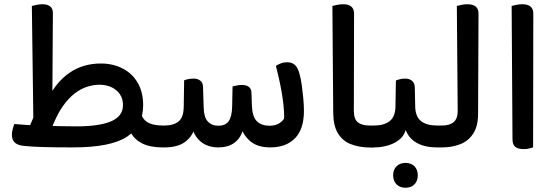

<svg xmlns="http://www.w3.org/2000/svg" viewBox="-20 -694 2611 904"><path d="M746 0Q687 0 650 -18.5Q613 -37 596.5 -69Q580 -101 579 -140L636 -218Q636 -173 648 -148Q660 -123 685 -113Q710 -103 747 -103H755V0ZM755 0V-103Q760 -94 763.5 -81.5Q767 -69 767 -52Q767 -34 763 -21Q759 -8 755 0ZM340 -99Q448 -99 503.5 -123Q559 -147 559 -199Q559 -242 528 -268.5Q497 -295 447 -295Q422 -295 393 -286.5Q364 -278 333 -255Q302 -232 273.5 -190.5Q245 -149 220 -82L116 -91L147 -164L205 -227Q244 -308 307.5 -351.5Q371 -395 455 -395Q512 -395 557.5 -371.5Q603 -348 628.5 -304Q654 -260 654 -199Q654 -100 577.5 -50Q501 0 324 0Q242 0 186 -1.5Q130 -3 94 -7Q66 -9 51 -21.5Q36 -34 36 -60Q36 -73 40 -87Q44 -101 47 -110Q80 -107 107.5 -105.5Q135 -104 168 -103L197 -102Q228 -101 263.5 -100Q299 -99 340 -99ZM138 -53 130 -666Q137 -668 151.5 -671Q166 -674 181 -674Q204 -674 217 -663Q230 -652 229 -630L226 -155Z M1120 -294Q1139 -294 1151 -285.5Q1163 -277 1164 -257L1166 -197Q1168 -144 1189.5 -123Q1211 -102 1249 -102Q1279 -102 1298.5 -116Q1318 -130 1318 -140Q1318 -169 1314.5 -201.5Q1311 -234 1305 -267Q1299 -300 1292 -330Q1285 -360 1279 -384Q1288 -390 1302 -395.5Q1316 -401 1332 -401Q1355 -401 1369.5 -387.5Q1384 -374 1392 -339Q1397 -321 1401 -292Q1405 -263 1408 -231Q1411 -199 1411 -172Q1411 -86 1369 -43Q1327 0 1252 0Q1190 0 1155 -32Q1120 -64 1113 -106H1129Q1125 -75 1110.5 -51Q1096 -27 1070.5 -13.5Q1045 0 1008 0Q956 0 923 -29Q890 -58 883 -105L899 -104Q893 -61 857.5 -30.5Q822 0 755 0H739V-103H754Q797 -103 820.5 -122Q844 -141 845 -189L847 -316Q854 -319 866.5 -321.5Q879 -324 892 -324Q911 -324 923.5 -314Q936 -304 936 -283L939 -187Q940 -142 958.5 -122Q977 -102 1008 -102Q1042 -102 1057 -124Q1072 -146 1073 -192L1075 -287Q1082 -289 1094.5 -291.5Q1107 -294 1120 -294Z M1647 -630 1646 -173Q1646 -133 1665 -118Q1684 -103 1720 -103H1738V1L1707 0Q1663 -2 1627.5 -17Q1592 -32 1571 -66.5Q1550 -101 1549 -159L1545 -666Q1552 -668 1566.5 -671Q1581 -674 1596 -674Q1621 -674 1634 -663Q1647 -652 1647 -630ZM1738 1V-102Q1743 -94 1746.5 -81Q1750 -68 1750 -51Q1750 -34 1746.5 -20.5Q1743 -7 1738 1Z M1722 0V-103H1741Q1788 -103 1814.5 -123.5Q1841 -144 1842 -193L1844 -315Q1851 -318 1862.5 -321Q1874 -324 1888 -324Q1907 -324 1919.5 -314Q1932 -304 1933 -283L1935 -189Q1937 -143 1963.5 -123Q1990 -103 2037 -103H2054V0H2035Q1999 0 1968 -10Q1937 -20 1916 -41Q1895 -62 1886 -94L1892 -95Q1889 -63 1866.5 -42Q1844 -21 1811 -10.5Q1778 0 1743 0ZM2054 0V-103Q2060 -94 2063.5 -81.5Q2067 -69 2067 -52Q2067 -34 2063 -21Q2059 -8 2054 0ZM1889 190Q1863 190 1847 174Q1831 158 1831 131Q1831 105 1847 89Q1863 73 1889 73Q1916 73 1931.5 89Q1947 105 1947 131Q1947 158 1931.5 174Q1916 190 1889 190Z M2038 0V-103H2061Q2098 -103 2116.5 -119.5Q2135 -136 2135 -171L2131 -666Q2138 -668 2152 -671Q2166 -674 2181 -674Q2233 -674 2233 -630L2231 -159Q2231 -99 2207.5 -64Q2184 -29 2145.5 -14.5Q2107 0 2063 0Z M2447 8Q2419 8 2406 -2.5Q2393 -13 2393 -38L2389 -666Q2396 -668 2410 -671Q2424 -674 2439 -674Q2491 -674 2491 -630L2490 0Q2483 2 2472 5Q2461 8 2447 8Z"/></svg>

Font: Baloo Bhaijaan 2 Medium
Style: Regular
Weight: 500
Designer: Sanskriti Dholi, Noopur Datye and Ek Type
Foundry: Ek Type
Version: Version 1.701